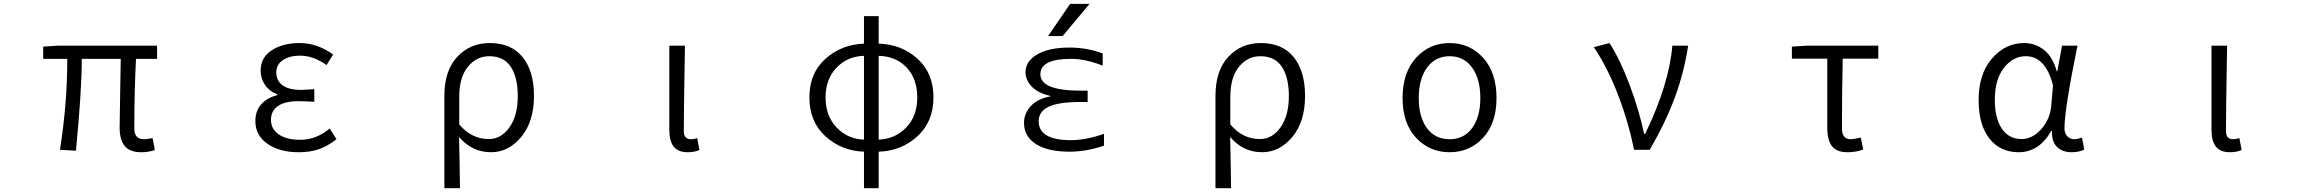

<svg xmlns="http://www.w3.org/2000/svg" viewBox="-20 -777 12040 996"><path d="M712.9 12.7Q654.3 12.7 627.4 -19Q600.6 -50.8 600.6 -115.2Q600.6 -142.6 603 -274.9Q605.5 -407.2 606.4 -471.7H404.3Q404.3 -309.6 374 4.9L291 0Q329.1 -239.3 329.1 -471.7H204.1V-535.2L279.3 -540H794.9V-471.7H685.5Q676.8 -308.6 676.8 -109.4Q676.8 -54.7 727.5 -54.7Q739.3 -54.7 771.5 -60.5L783.2 1Q752.9 12.7 712.9 12.7Z M1529.3 12.7Q1429.7 12.7 1367.2 -31.2Q1304.7 -75.2 1304.7 -148.4Q1304.7 -203.1 1336.4 -237.3Q1368.2 -271.5 1418 -283.2V-288.1Q1377 -303.7 1354.5 -336.9Q1332 -370.1 1332 -410.2Q1332 -478.5 1389.6 -516.1Q1447.3 -553.7 1534.2 -553.7Q1626 -553.7 1708 -494.1L1673.8 -439.5Q1606.4 -488.3 1536.1 -488.3Q1482.4 -488.3 1447.8 -465.3Q1413.1 -442.4 1413.1 -400.4Q1413.1 -359.4 1445.3 -335Q1477.5 -310.5 1543.9 -310.5Q1555.7 -310.5 1610.4 -314.5V-249Q1562.5 -252 1527.3 -252Q1458 -252 1421.9 -227.1Q1385.7 -202.1 1385.7 -155.3Q1385.7 -107.4 1426.3 -79.6Q1466.8 -51.8 1538.1 -51.8Q1620.1 -51.8 1690.4 -110.4L1725.6 -54.7Q1677.7 -17.6 1632.8 -2.4Q1587.9 12.7 1529.3 12.7Z M2285.2 199.2V-279.3Q2285.2 -411.1 2352.1 -482.4Q2418.9 -553.7 2520.5 -553.7Q2631.8 -553.7 2690.9 -481Q2750 -408.2 2750 -279.3Q2750 -146.5 2684.1 -66.9Q2618.2 12.7 2527.3 12.7Q2428.7 12.7 2361.3 -66.4Q2364.3 46.9 2366.2 199.2ZM2515.6 -55.7Q2580.1 -55.7 2623 -116.7Q2666 -177.7 2666 -278.3Q2666 -375 2629.9 -430.2Q2593.8 -485.4 2517.6 -485.4Q2452.1 -485.4 2407.2 -430.7Q2362.3 -376 2362.3 -274.4V-131.8Q2425.8 -55.7 2515.6 -55.7Z M3547.9 12.7Q3498 12.7 3475.1 -16.1Q3452.1 -44.9 3452.1 -103.5V-540H3533.2Q3532.2 -489.3 3530.8 -397Q3529.3 -304.7 3528.3 -231Q3527.3 -157.2 3527.3 -96.7Q3527.3 -54.7 3564.5 -54.7Q3579.1 -54.7 3596.7 -60.5L3608.4 1Q3583 12.7 3547.9 12.7Z M4538.1 -487.3V-52.7Q4623 -55.7 4680.7 -115.2Q4738.3 -174.8 4738.3 -271.5Q4738.3 -369.1 4682.6 -427.2Q4627 -485.4 4538.1 -487.3ZM4461.9 -52.7V-487.3Q4377 -485.4 4319.8 -426.3Q4262.7 -367.2 4262.7 -271.5Q4262.7 -175.8 4319.8 -115.7Q4377 -55.7 4461.9 -52.7ZM4538.1 -693.4V-550.8Q4657.2 -546.9 4739.7 -472.2Q4822.3 -397.5 4822.3 -271.5Q4822.3 -145.5 4738.3 -69.3Q4654.3 6.8 4538.1 9.8V199.2H4461.9V9.8Q4345.7 5.9 4262.2 -69.8Q4178.7 -145.5 4178.7 -271.5Q4178.7 -397.5 4261.7 -471.7Q4344.7 -545.9 4461.9 -550.8V-693.4Z M5368.2 -148.4Q5368.2 -50.8 5532.2 -49.8Q5615.2 -49.8 5707 -83V-21.5Q5616.2 9.8 5528.3 9.8Q5414.1 9.8 5353 -30.3Q5292 -70.3 5292 -139.6Q5292 -187.5 5326.7 -226.1Q5361.3 -264.6 5429.7 -277.3V-279.3Q5366.2 -293 5333 -327.1Q5299.8 -361.3 5299.8 -402.3Q5299.8 -459 5360.4 -494.6Q5420.9 -530.3 5528.3 -530.3Q5617.2 -530.3 5700.2 -500V-436.5Q5611.3 -471.7 5535.2 -471.7Q5377 -471.7 5377 -391.6Q5377 -306.6 5587.9 -306.6H5622.1V-248H5587.9Q5470.7 -248 5419.4 -223.1Q5368.2 -198.2 5368.2 -148.4ZM5531.2 -756.8H5631.8L5492.2 -589.8H5417Z M6285.2 199.2V-279.3Q6285.2 -411.1 6352.1 -482.4Q6418.9 -553.7 6520.5 -553.7Q6631.8 -553.7 6690.9 -481Q6750 -408.2 6750 -279.3Q6750 -146.5 6684.1 -66.9Q6618.2 12.7 6527.3 12.7Q6428.7 12.7 6361.3 -66.4Q6364.3 46.9 6366.2 199.2ZM6515.6 -55.7Q6580.1 -55.7 6623 -116.7Q6666 -177.7 6666 -278.3Q6666 -375 6629.9 -430.2Q6593.8 -485.4 6517.6 -485.4Q6452.1 -485.4 6407.2 -430.7Q6362.3 -376 6362.3 -274.4V-131.8Q6425.8 -55.7 6515.6 -55.7Z M7255.9 -268.6Q7255.9 -400.4 7325.7 -477.1Q7395.5 -553.7 7500 -553.7Q7604.5 -553.7 7673.8 -477.1Q7743.2 -400.4 7743.2 -268.6Q7743.2 -137.7 7673.8 -62.5Q7604.5 12.7 7500 12.7Q7395.5 12.7 7325.7 -62.5Q7255.9 -137.7 7255.9 -268.6ZM7500 -54.7Q7574.2 -54.7 7616.7 -112.8Q7659.2 -170.9 7659.2 -268.6Q7659.2 -367.2 7616.7 -426.3Q7574.2 -485.4 7500 -485.4Q7425.8 -485.4 7382.8 -426.3Q7339.8 -367.2 7339.8 -268.6Q7339.8 -169.9 7382.3 -112.3Q7424.8 -54.7 7500 -54.7Z M8538.1 0H8457Q8425.8 -150.4 8371.6 -290Q8317.4 -429.7 8248 -532.2L8329.1 -553.7Q8384.8 -467.8 8434.1 -335.4Q8483.4 -203.1 8508.8 -83H8514.6Q8638.7 -340.8 8655.3 -540H8737.3Q8715.8 -400.4 8668.5 -272Q8621.1 -143.6 8538.1 0Z M9564.5 12.7Q9507.8 12.7 9483.4 -18.6Q9459 -49.8 9459 -115.2V-472.7H9275.4V-535.2L9352.5 -540H9723.6V-472.7H9539.1Q9535.2 -304.7 9535.2 -109.4Q9535.2 -54.7 9581.1 -54.7Q9593.8 -54.7 9632.8 -63.5L9645.5 -1Q9606.4 12.7 9564.5 12.7Z M10451.2 12.7Q10356.4 12.7 10300.3 -58.1Q10244.1 -128.9 10244.1 -258.8Q10244.1 -393.6 10313.5 -473.6Q10382.8 -553.7 10480.5 -553.7Q10537.1 -553.7 10582.5 -518.6Q10627.9 -483.4 10649.4 -407.2H10652.3L10676.8 -540H10756.8Q10689.5 -210 10689.5 -111.3Q10689.5 -85 10704.1 -69.8Q10718.8 -54.7 10742.2 -54.7Q10755.9 -54.7 10780.3 -63.5L10792 -1Q10764.6 12.7 10726.6 12.7Q10677.7 12.7 10649.9 -15.6Q10622.1 -43.9 10625 -98.6H10621.1Q10558.6 12.7 10451.2 12.7ZM10466.8 -55.7Q10523.4 -55.7 10569.3 -107.4Q10615.2 -159.2 10621.1 -230.5L10629.9 -334Q10591.8 -485.4 10488.3 -485.4Q10422.9 -485.4 10375.5 -425.3Q10328.1 -365.2 10328.1 -259.8Q10328.1 -163.1 10364.7 -109.4Q10401.4 -55.7 10466.8 -55.7Z M11547.9 12.7Q11498 12.7 11475.1 -16.1Q11452.1 -44.9 11452.1 -103.5V-540H11533.2Q11532.2 -489.3 11530.8 -397Q11529.3 -304.7 11528.3 -231Q11527.3 -157.2 11527.3 -96.7Q11527.3 -54.7 11564.5 -54.7Q11579.1 -54.7 11596.7 -60.5L11608.4 1Q11583 12.7 11547.9 12.7Z"/></svg>

Font: Gen Shin Gothic Monospace Normal
Style: Regular
Weight: 350
Designer: [Source Han Sans]
Ryoko NISHIZUKA  (kana & ideographs); Paul D. Hunt (Latin, Greek & Cyrillic); Wenlong ZHANG  (bopomofo
Version: Version 1.002.20150607